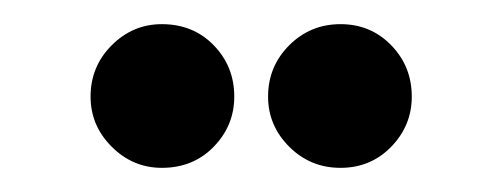

<svg xmlns="http://www.w3.org/2000/svg" viewBox="-20 -758 416 159"><path d="M262 -619Q237 -619 219.5 -636.5Q202 -654 202 -678Q202 -703 219.5 -720.5Q237 -738 262 -738Q287 -738 304 -720.5Q321 -703 321 -678Q321 -654 304 -636.5Q287 -619 262 -619ZM114 -619Q90 -619 72.5 -636.5Q55 -654 55 -678Q55 -703 72.5 -720.5Q90 -738 114 -738Q140 -738 157 -720.5Q174 -703 174 -678Q174 -654 157 -636.5Q140 -619 114 -619Z"/></svg>

Font: Stick No Bills SemiBold
Style: Regular
Weight: 600
Designer: Kosala Senevirathne, Siva Puranthara, Lasantha Premarathna, Tharique Azeez
Foundry: mooniak
Version: Version 2.000